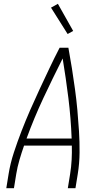

<svg xmlns="http://www.w3.org/2000/svg" viewBox="-20 -985 540 1005"><path d="M13 0 25 -74Q34 -130 52.5 -186.5Q71 -243 92.5 -298.5Q114 -354 138 -409Q162 -464 187.5 -518.5Q213 -573 238.5 -627Q264 -681 292 -735H338Q348 -681 356.5 -627Q365 -573 372.5 -518.5Q380 -464 385 -409Q390 -354 393.5 -298.5Q397 -243 396.5 -186.5Q396 -130 387 -74L375 0H335L347 -74Q353 -111 355 -148.5Q357 -186 356 -223H106Q93 -186 82 -148.5Q71 -111 65 -74L53 0ZM355 -260Q351 -367 338 -471.5Q325 -576 308 -679Q256 -576 207 -471.5Q158 -367 119 -260ZM334 -807 247 -945 283 -965 363 -823Z"/></svg>

Font: Iosevka Term Curly XLt Obl
Style: Regular
Weight: 200
Italic angle: -9°
Designer: Belleve Invis
Foundry: Belleve Invis
Version: Version 32.3.0